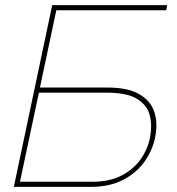

<svg xmlns="http://www.w3.org/2000/svg" viewBox="-20 -730 690 750"><path d="M34 0 184 -710H633L629 -690H200L136 -388H401Q477 -388 521.5 -363.5Q566 -339 581.5 -296.5Q597 -254 587 -199Q578 -147 546.5 -101.5Q515 -56 462 -28Q409 0 335 0ZM58 -20H339Q410 -20 458 -46Q506 -72 533 -113Q560 -154 567 -199Q575 -243 564.5 -281.5Q554 -320 515 -344Q476 -368 397 -368H132Z"/></svg>

Font: Raleway Thin
Style: Italic
Weight: 100
Italic angle: -12°
Designer: Matt McInerney, Pablo Impallari, Rodrigo Fuenzalida
Foundry: Matt McInerney, Pablo Impallari, Rodrigo Fuenzalida
Version: Version 4.026